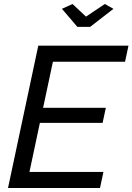

<svg xmlns="http://www.w3.org/2000/svg" viewBox="-20 -938 661 958"><path d="M171 -710H621L604 -630H244L195 -400H508L492 -325H179L127 -80H496L479 0H20ZM289 -894 342 -918 409 -855 503 -918 546 -894 430 -804H366Z"/></svg>

Font: Raleway Medium
Style: Italic
Weight: 500
Italic angle: -12°
Designer: Matt McInerney, Pablo Impallari, Rodrigo Fuenzalida
Foundry: Matt McInerney, Pablo Impallari, Rodrigo Fuenzalida
Version: Version 4.026